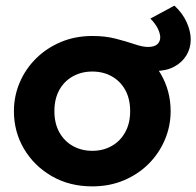

<svg xmlns="http://www.w3.org/2000/svg" viewBox="-20 -648 698 683"><path d="M308.5 15Q227 15 164 -21.5Q101 -58 65.2 -118.8Q29.5 -179.5 29.5 -252.5Q29.5 -306 50 -354.2Q70.5 -402.5 108 -439.8Q145.5 -477 196.5 -498.5Q247.5 -520 308.5 -520Q390 -520 452.8 -483.5Q515.5 -447 551.2 -386.2Q587 -325.5 587 -252.5Q587 -199.5 566.5 -151Q546 -102.5 508.8 -65.2Q471.5 -28 420.5 -6.5Q369.5 15 308.5 15ZM308.5 -111.5Q347 -111.5 377.5 -128.8Q408 -146 425.5 -177.8Q443 -209.5 443 -252.5Q443 -296 425.8 -327.5Q408.5 -359 378 -376.2Q347.5 -393.5 308.5 -393.5Q269.5 -393.5 238.8 -376.2Q208 -359 190.8 -327.5Q173.5 -296 173.5 -252.5Q173.5 -209 191 -177.5Q208.5 -146 239 -128.8Q269.5 -111.5 308.5 -111.5ZM531.5 -395.5Q507.5 -395.5 481.2 -402.5Q455 -409.5 427 -418.8Q399 -428 369.8 -434.8Q340.5 -441.5 310 -441.5L309.5 -520Q355 -520 392.5 -510.2Q430 -500.5 458.5 -490.8Q487 -481 506.5 -481Q529 -481 539.5 -490.5Q550 -500 550 -515Q550 -528 541.8 -545.5Q533.5 -563 515 -582L600.5 -628Q630 -600.5 644.2 -568.5Q658.5 -536.5 658.5 -507.5Q658.5 -476.5 643 -451Q627.5 -425.5 599.2 -410.5Q571 -395.5 531.5 -395.5Z"/></svg>

Font: Geologica SemiBold
Style: Regular
Weight: 600
Designer: Sindre Bremnes, Frode Helland
Foundry: Monokrom Skriftforlag AS
Version: Version 1.010;gftools[0.9.28]